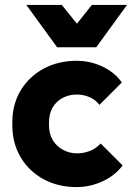

<svg xmlns="http://www.w3.org/2000/svg" viewBox="-20 -750 536 780"><path d="M291 10Q216 10 157 -22Q98 -54 64 -111Q30 -168 30 -242V-252Q30 -327 64.5 -383.5Q99 -440 158 -471.5Q217 -503 291 -503Q347 -503 396.5 -479.5Q446 -456 475 -415L384 -324Q367 -346 342.5 -356Q318 -366 292 -366Q261 -366 235 -352.5Q209 -339 194 -313.5Q179 -288 179 -252V-242Q179 -206 194.5 -180.5Q210 -155 236.5 -141Q263 -127 294 -127Q318 -127 343 -136Q368 -145 389 -167L478 -78Q449 -38 398 -14Q347 10 291 10ZM212 -558 87 -730H231L336 -600H250L353 -730H496L371 -558Z"/></svg>

Font: SUSE ExtraBold
Style: Regular
Weight: 800
Designer: Rene Bieder
Foundry: SUSE
Version: Version 1.000